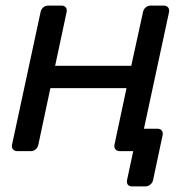

<svg xmlns="http://www.w3.org/2000/svg" viewBox="-20 -540 671 686"><path d="M452 126Q441 126 436.5 119.5Q432 113 434 103L456 0H419L402 -80H543Q553 -80 558 -73.5Q563 -67 561 -57L527 103Q525 113 517 119.5Q509 126 499 126ZM42 0Q32 0 26.5 -6.5Q21 -13 23 -23L125 -497Q127 -507 134.5 -513.5Q142 -520 152 -520H200Q210 -520 215 -513.5Q220 -507 218 -497L177 -305H449L491 -497Q493 -507 500.5 -513.5Q508 -520 518 -520H565Q575 -520 580.5 -513.5Q586 -507 584 -497L482 -23Q480 -13 472.5 -6.5Q465 0 455 0H408Q398 0 392.5 -6.5Q387 -13 389 -23L432 -225H160L117 -23Q115 -13 107.5 -6.5Q100 0 90 0Z"/></svg>

Font: Rubik
Style: Italic
Weight: 400
Italic angle: -12°
Designer: Hubert and Fischer
Foundry: Hubert and Fischer
Version: Version 2.300;gftools[0.9.30]